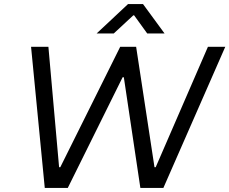

<svg xmlns="http://www.w3.org/2000/svg" viewBox="-20 -932 1137 952"><path d="M134 -700H220L273 -103H279L576 -700H655L746 -103H752L1011 -700H1097L790 0H676L594 -549H588L316 0H202ZM615 -912H689L796 -766H710L645 -856H641L544 -766H459Z"/></svg>

Font: Be Vietnam
Style: Italic
Weight: 400
Italic angle: -9.33299°
Designer: Gabriel Lam
Foundry: TypeRant
Version: Version 3.000